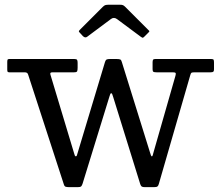

<svg xmlns="http://www.w3.org/2000/svg" viewBox="-20 -764 915 794"><path d="M301 -131.5Q299 -125.5 298 -121.5Q297 -117.5 293.5 -117.5Q290.5 -117.5 289.2 -121.5Q288 -125.5 286 -131.5L188.5 -455.5Q187 -461 189 -463Q191 -465 199 -465H286.5Q297 -465 299 -469.2Q301 -473.5 301 -484V-504Q301 -513.5 298.5 -516.8Q296 -520 287 -520H18.5Q12.5 -520 11.2 -516.8Q10 -513.5 10 -507.5V-477Q10 -471 11.2 -468Q12.5 -465 18 -465H81Q88 -465 91.5 -462.8Q95 -460.5 96.5 -455L244 -1.5Q246.5 7 252.2 8.5Q258 10 269 10H300.5Q312 10 315.5 6.8Q319 3.5 321.5 -4.5L432 -363Q434.5 -371 436 -374.8Q437.5 -378.5 440 -378.5Q442.5 -378.5 444.2 -374.2Q446 -370 448 -363L560 -2.5Q562.5 5 566.2 7.5Q570 10 580 10H616Q627.5 10 631.2 7Q635 4 637 -4L766.5 -452Q769 -461.5 771.8 -463.2Q774.5 -465 786.5 -465H851Q859.5 -465 862.2 -467.5Q865 -470 865 -477.5V-504.5Q865 -513 863.5 -516.5Q862 -520 853.5 -520H622Q615 -520 613 -516.8Q611 -513.5 611 -506V-477.5Q611 -469 614.5 -467Q618 -465 627 -465H694Q704.5 -465 706.2 -462Q708 -459 705.5 -450.5L615 -134.5Q613 -128 611.8 -122.8Q610.5 -117.5 608 -117.5Q605.5 -117.5 603.8 -122.8Q602 -128 600 -134.5L483.5 -508.5Q481.5 -516.5 476.8 -518.2Q472 -520 461.5 -520H435Q425.5 -520 421.2 -518Q417 -516 414.5 -508.5ZM322.5 -615Q332 -605.5 340.5 -612L439 -685.5Q451 -694.5 464 -685L561.5 -612.5Q568 -608 570 -607.8Q572 -607.5 577.5 -613L594 -629.5Q598 -633.5 597.8 -635Q597.5 -636.5 593.5 -640L497.5 -736Q493 -740.5 488.8 -742.5Q484.5 -744.5 474.5 -744.5H432Q421 -744.5 416 -743Q411 -741.5 405.5 -736L311.5 -642Q306 -636.5 306 -634.5Q306 -632.5 311.5 -627Z"/></svg>

Font: Besley
Style: Regular
Weight: 400
Designer: Owen Earl
Foundry: indestructible type*
Version: Version 4.000